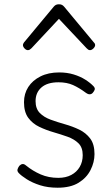

<svg xmlns="http://www.w3.org/2000/svg" viewBox="-20 -857 521 896"><path d="M249 19Q203 19 167 7.5Q131 -4 105 -20.5Q79 -37 67 -50Q60 -58 61.5 -65.5Q63 -73 70 -83Q78 -91 85.5 -91.5Q93 -92 101 -85Q133 -59 170 -43Q207 -27 252 -27Q287 -27 312.5 -40.5Q338 -54 352 -78Q366 -102 366 -133Q366 -169 346 -188.5Q326 -208 295 -219Q264 -230 229.5 -240Q195 -250 163.5 -265Q132 -280 112 -307Q92 -334 92 -380Q92 -420 112 -451Q132 -482 169 -500.5Q206 -519 256 -519Q293 -519 324 -509.5Q355 -500 378.5 -485Q402 -470 417 -454Q424 -446 422 -439Q420 -432 413 -424Q407 -417 398.5 -417Q390 -417 382 -423Q350 -447 321 -460Q292 -473 253 -473Q201 -473 173.5 -449Q146 -425 146 -385Q146 -350 165.5 -330Q185 -310 216.5 -298.5Q248 -287 283.5 -277Q319 -267 350 -252Q381 -237 401 -210.5Q421 -184 421 -138Q421 -100 402.5 -63.5Q384 -27 346.5 -4Q309 19 249 19ZM110 -623Q102 -623 94.5 -631Q87 -639 87 -647Q87 -649 88 -652Q89 -655 92 -659L230 -825Q235 -831 240.5 -834Q246 -837 255 -837Q264 -837 269.5 -834Q275 -831 280 -825L418 -659Q422 -655 423 -652Q424 -649 424 -647Q424 -639 416 -631Q408 -623 400 -623Q395 -623 391.5 -625.5Q388 -628 384 -632L255 -769L127 -632Q123 -628 119 -625.5Q115 -623 110 -623Z"/></svg>

Font: Playwrite CL ExtraLight
Style: Regular
Weight: 200
Designer: Veronika Burian, José Scaglione
Foundry: TypeTogether
Version: Version 1.002